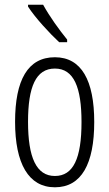

<svg xmlns="http://www.w3.org/2000/svg" viewBox="-20 -785 464 815"><path d="M163 -765H99V-757C129 -710 192 -642 231 -606H265V-617C231 -659 191 -714 163 -765ZM380 -267C380 -443 326 -542 213 -542C98 -542 44 -445 44 -268C44 -91 101 10 213 10C326 10 380 -90 380 -267ZM99 -268C99 -416 132 -494 213 -494C294 -494 326 -413 326 -267C326 -112 291 -38 213 -38C134 -38 99 -117 99 -268Z"/></svg>

Font: Noto Sans UI Condensed Light
Style: Regular
Weight: 300
Width: 3
Designer: Monotype Design Team
Foundry: Monotype Imaging Inc.
Version: Version 1.901